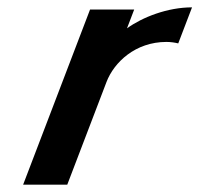

<svg xmlns="http://www.w3.org/2000/svg" viewBox="-20 -502 585 522"><path d="M464.6 -384 502.1 -482C435.3 -482 367.5 -455.4 325.3 -425L344.8 -476H224.8L42.9 0H162.9L269.5 -279C290 -332.7 348.2 -388 432.4 -388C443.9 -388 455.3 -386.3 464.6 -384Z"/></svg>

Font: Din Kursivschrift
Style: Breit
Weight: 400
Version: Version 1.089